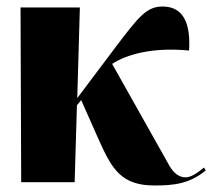

<svg xmlns="http://www.w3.org/2000/svg" viewBox="-20 -559 652 589"><path d="M45 0H209L216 -236L229 -252L284 -128C324 -39 353 10 454 10C513 10 561 5 611 -36L606 -45C580 -24 564 -15 549 -15C531 -15 514 -26 500 -50L324 -363C367 -391 445 -415 560 -404C565 -483 545 -539 479 -539C429 -539 405 -507 335 -415L217 -258L225 -536H43Z"/></svg>

Font: Noto Serif Display Condensed Black
Style: Regular
Weight: 900
Width: 3
Designer: Monotype Design Team
Foundry: Monotype Imaging Inc.
Version: Version 2.009